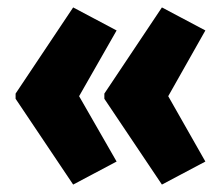

<svg xmlns="http://www.w3.org/2000/svg" viewBox="-20 -783 600 517"><path d="M22 -531 177 -763 294 -701 193 -524 294 -348 177 -286 22 -517ZM261 -531 416 -763 533 -701 433 -524 533 -348 416 -286 261 -517Z"/></svg>

Font: Noto Sans Khmer UI ExtraCondensed Black
Style: Regular
Weight: 900
Width: 2
Designer: Danh Hong and the Monotype Design Team
Foundry: Monotype Imaging Inc.
Version: Version 2.002; ttfautohint (v1.8.4.7-5d5b)